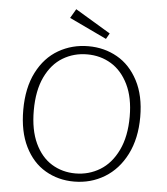

<svg xmlns="http://www.w3.org/2000/svg" viewBox="-59 -943 870 1003"><g transform="rotate(5 375.5 -441.0)"><path d="M70 -342Q70 -458 111.5 -539.5Q153 -621 224 -662Q295 -703 381 -703Q464 -703 532 -664.5Q600 -626 641 -548Q682 -470 682 -358Q682 -245 640 -162Q598 -79 526 -35.5Q454 8 366 8Q283 8 215.5 -31.5Q148 -71 109 -150Q70 -229 70 -342ZM627 -355Q627 -455 593.5 -523.5Q560 -592 504 -626Q448 -660 378 -660Q308 -660 250.5 -625.5Q193 -591 159 -520Q125 -449 125 -344Q125 -242 157.5 -172.5Q190 -103 245.5 -69Q301 -35 370 -35Q440 -35 498.5 -70.5Q557 -106 592 -178.5Q627 -251 627 -355ZM485 -779 468 -749 272 -842 300 -890Z"/></g></svg>

Font: Bitter Pro Light
Style: Regular
Weight: 300
Designer: Sol Matas, and Bitter project Authors
Foundry: Sol Matas
Version: Version 1.010